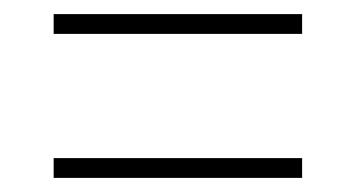

<svg xmlns="http://www.w3.org/2000/svg" viewBox="-20 -493 505 272"><path d="M56 -445V-473H408V-445ZM56 -241V-269H408V-241Z"/></svg>

Font: Noto Serif Khmer Condensed Thin
Style: Regular
Weight: 250
Width: 3
Designer: Danh Hong and the Monotype Design Team
Foundry: Monotype Imaging Inc.
Version: Version 2.004